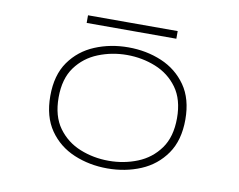

<svg xmlns="http://www.w3.org/2000/svg" viewBox="-71 -710 1017 817"><g transform="rotate(10 437.5 -302.0)"><path d="M439.5 11Q362 11 295.2 -17Q228.5 -45 188 -103.2Q147.5 -161.5 147.5 -251Q147.5 -341 188.2 -398.8Q229 -456.5 295.5 -484.2Q362 -512 439.5 -512Q517.5 -512 583.8 -484Q650 -456 690.5 -398.2Q731 -340.5 731 -251Q731 -161.5 690.5 -103.2Q650 -45 583.8 -17Q517.5 11 439.5 11ZM439.5 -22Q505.5 -22 563.8 -45.5Q622 -69 658.5 -119.5Q695 -170 695 -251Q695 -331.5 658.5 -381.8Q622 -432 563.5 -455.5Q505 -479 439.5 -479Q374.5 -479 315.8 -455.5Q257 -432 220.2 -381.8Q183.5 -331.5 183.5 -251Q183.5 -170 220.2 -119.5Q257 -69 315.5 -45.5Q374 -22 439.5 -22ZM246 -583.5V-616.5H633.5V-583.5Z"/></g></svg>

Font: Trispace SemiExpanded Thin
Style: Regular
Weight: 100
Width: 6
Designer: Tyler Finck
Foundry: Etcetera Type Company
Version: Version 1.210; ttfautohint (v1.8.3)